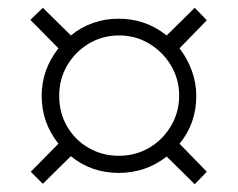

<svg xmlns="http://www.w3.org/2000/svg" viewBox="-20 -600 611 493"><path d="M87 -354Q87 -421 130 -476L58 -549L90 -580L162 -509Q215 -552 285 -552Q354 -552 408 -509L480 -580L511 -548L441 -476Q461 -450 472.5 -418.5Q484 -387 484 -354Q484 -283 441 -231L511 -159L480 -127L408 -198Q354 -156 285 -156Q214 -156 162 -199L90 -128L59 -159L130 -231Q87 -285 87 -354ZM132 -354Q132 -310 152.5 -275Q173 -240 208 -220Q243 -200 285 -200Q328 -200 363 -220.5Q398 -241 419 -276.5Q440 -312 440 -354Q440 -397 419 -432Q398 -467 363 -488Q328 -509 286 -509Q243 -509 208 -488Q173 -467 152.5 -432Q132 -397 132 -354Z"/></svg>

Font: Noto Sans Light
Style: Regular
Weight: 300
Designer: Monotype Design Team
Foundry: Monotype Imaging Inc.
Version: Version 2.007